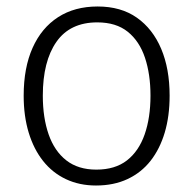

<svg xmlns="http://www.w3.org/2000/svg" viewBox="-20 -562 596 592"><path d="M503 -267Q503 -204 488 -153.5Q473 -103 444.5 -66.5Q416 -30 373.5 -10Q331 10 276 10Q225 10 183.5 -9.5Q142 -29 113 -65.5Q84 -102 68.5 -153Q53 -204 53 -267Q53 -353 80.5 -414.5Q108 -476 159 -509Q210 -542 281 -542Q353 -542 402 -507.5Q451 -473 477 -411.5Q503 -350 503 -267ZM112 -267Q112 -199 130 -147.5Q148 -96 184.5 -67.5Q221 -39 277 -39Q335 -39 371.5 -67.5Q408 -96 426 -147.5Q444 -199 444 -267Q444 -333 427 -384Q410 -435 374 -464Q338 -493 280 -493Q196 -493 154 -433Q112 -373 112 -267Z"/></svg>

Font: Noto Sans Display Light
Style: Regular
Weight: 300
Designer: Monotype Design Team
Foundry: Monotype Imaging Inc.
Version: Version 2.003